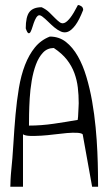

<svg xmlns="http://www.w3.org/2000/svg" viewBox="-20 -752 429 754"><path d="M175.8 -608.4Q211.9 -608.4 238.8 -587.4Q265.6 -566.4 285.6 -531.2Q305.7 -496.1 319.3 -450.2Q333 -404.3 341.8 -354Q350.6 -303.7 355.5 -252.4Q360.4 -201.2 362.3 -156.2Q364.3 -111.3 364.7 -75.2Q365.2 -39.1 365.2 -18.6H341.8L304.7 -224.6Q299.8 -229.5 282.7 -230.5Q265.6 -231.4 242.7 -229.5Q219.7 -227.5 192.9 -224.1Q166 -220.7 142.1 -219.2Q118.2 -217.8 98.6 -218.3Q79.1 -218.8 70.3 -224.6V-18.6H20.5Q20.5 -21.5 21 -29.8Q21.5 -38.1 21.5 -46.9Q21.5 -55.7 22.5 -63.5Q23.4 -71.3 23.4 -74.2Q29.3 -130.9 32.7 -189Q36.1 -247.1 41 -301.8Q45.9 -356.4 54.2 -406.2Q62.5 -456.1 78.1 -496.6Q93.8 -537.1 117.2 -565.9Q140.6 -594.7 175.8 -608.4ZM191.4 -563.5Q166 -563.5 148.9 -545.4Q131.8 -527.3 121.1 -498.5Q110.4 -469.7 104.5 -434.6Q98.6 -399.4 96.7 -365.7Q94.7 -332 94.2 -303.2Q93.8 -274.4 93.8 -258.8Q141.6 -258.8 191.4 -266.1Q241.2 -273.4 285.2 -281.2Q286.1 -285.2 286.6 -293.9Q287.1 -302.7 287.6 -313.5Q288.1 -324.2 288.6 -334Q289.1 -343.8 289.1 -346.7Q289.1 -378.9 285.6 -408.2Q282.2 -437.5 272 -465.3Q261.7 -493.2 242.7 -517.6Q223.6 -542 191.4 -563.5ZM145.5 -687.5Q134.8 -695.3 128.4 -689.9Q122.1 -684.6 117.2 -673.3Q112.3 -662.1 108.4 -648.9Q104.5 -635.7 100.6 -627.9Q96.7 -620.1 91.8 -621.6Q86.9 -623 81.1 -640.6Q81.1 -686.5 95.7 -705.1Q110.4 -723.6 143.6 -723.6Q162.1 -714.8 174.3 -702.6Q186.5 -690.4 196.8 -680.2Q207 -669.9 215.3 -664.1Q223.6 -658.2 233.4 -662.1Q243.2 -666 255.9 -682.1Q268.6 -698.2 286.1 -732.4Q292 -732.4 299.3 -727.5Q306.6 -722.7 306.6 -712.9Q291 -672.9 275.9 -652.8Q260.7 -632.8 247.1 -627.4Q233.4 -622.1 219.7 -627.9Q206.1 -633.8 193.4 -644.5Q180.7 -655.3 168.9 -667Q157.2 -678.7 145.5 -687.5Z"/></svg>

Font: Annie Use Your Telescope
Style: Regular
Weight: 400
Version: Version 1.003 2001